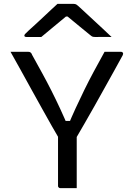

<svg xmlns="http://www.w3.org/2000/svg" viewBox="-20 -966 690 986"><path d="M374 0Q360 0 346 0Q332 0 318 0Q304 0 289 0Q286 0 283.5 -1.5Q281 -3 279.5 -5.5Q278 -8 278 -11Q278 -85 278 -161.5Q278 -238 278 -312H374Q374 -278 374 -242Q374 -206 374 -170Q374 -134 374 -100Q374 -74 374 -49Q374 -24 374 0ZM34 -700Q57 -700 80 -700Q103 -700 123 -700Q130 -700 133.5 -698.5Q137 -697 140 -693.5Q143 -690 145 -684Q171 -637 196 -591.5Q221 -546 244 -500.5Q267 -455 289 -407.5Q311 -360 332 -310L302 -345H360L324 -308Q347 -364 369 -411.5Q391 -459 413 -504Q435 -549 460.5 -596.5Q486 -644 517 -700Q540 -700 561.5 -700Q583 -700 602 -700Q608 -700 611 -695Q614 -690 610 -682Q588 -641 563.5 -597.5Q539 -554 514.5 -509.5Q490 -465 464.5 -420Q439 -375 414 -331.5Q389 -288 365 -247Q338 -247 322.5 -247.5Q307 -248 299 -248.5Q291 -249 288 -251Q285 -253 283 -255Q268 -280 246 -319Q224 -358 197.5 -405.5Q171 -453 142.5 -504.5Q114 -556 86.5 -606Q59 -656 34 -700ZM275 -946Q285 -946 301 -946Q317 -946 333.5 -946Q350 -946 359 -946Q367 -946 372.5 -942.5Q378 -939 393 -925Q401 -918 419 -901Q437 -884 460.5 -862.5Q484 -841 508 -818.5Q532 -796 553 -776Q534 -777 512 -776.5Q490 -776 472 -776Q461 -776 456 -777.5Q451 -779 443 -786Q427 -799 391 -828.5Q355 -858 303 -901L356 -881Q340 -881 324 -881Q308 -881 292 -881L344 -902Q294 -860 257 -830Q220 -800 192 -776H116Q112 -776 109.5 -777Q107 -778 106 -779.5Q105 -781 105 -783Q105 -787 109 -791.5Q113 -796 128 -810Q141 -822 160.5 -839.5Q180 -857 201.5 -877.5Q223 -898 242.5 -916Q262 -934 275 -946Z"/></svg>

Font: Recursive
Style: Regular
Weight: 400
Version: Version 1.085